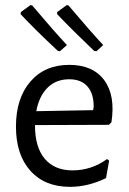

<svg xmlns="http://www.w3.org/2000/svg" viewBox="-20 -718 501 746"><path d="M240 -543 213 -519 205 -520Q115 -604 60 -663L61 -671L98 -698L105 -697Q193 -593 240 -543ZM381 -543 355 -519 346 -520Q265 -597 202 -663V-671L239 -698L246 -697Q334 -593 381 -543ZM252 8Q154 8 98 -54.5Q42 -117 42 -226Q42 -336 98 -401Q154 -466 249 -466Q341 -466 385 -406.5Q429 -347 413 -243L403 -233L116 -232V-230Q116 -146 154 -101Q192 -56 262 -56Q335 -56 396 -100L404 -94L392 -26Q322 8 252 8ZM249 -410Q198 -410 165 -377.5Q132 -345 121 -286L342 -290L344 -304Q344 -355 319.5 -382.5Q295 -410 249 -410Z"/></svg>

Font: Alegreya Sans SC
Style: Regular
Weight: 400
Designer: Juan Pablo del Peral
Foundry: Huerta Tipografica
Version: Version 2.007